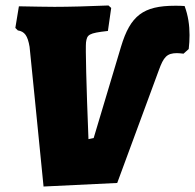

<svg xmlns="http://www.w3.org/2000/svg" viewBox="-20 -672 712 701"><path d="M654 -650C642 -651 630 -651 619 -651C503 -651 456 -615 422 -502L322 -168L303 -164C295 -363 292 -499 294 -517C298 -546 303 -551 374 -559L386 -643L376 -652C307 -649 230 -647 179 -647C155 -647 101 -648 49 -649L36 -570L45 -561C70 -557 81 -542 88 -501C95 -436 115 -230 139 9L408 -4L560 -416C577 -463 589 -478 626 -478C633 -478 641 -477 650 -476L669 -493C671 -510 672 -527 672 -544C672 -580 667 -615 654 -650Z"/></svg>

Font: Alegreya SC Black
Style: Italic
Weight: 900
Italic angle: -7°
Designer: Juan Pablo del Peral
Foundry: Huerta Tipografica
Version: Version 2.007;PS 002.007;hotconv 1.0.88;makeotf.lib2.5.64775